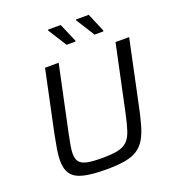

<svg xmlns="http://www.w3.org/2000/svg" viewBox="-158 -1017 1038 1146"><g transform="rotate(-20 360.5 -443.5)"><path d="M321.1 8Q230.3 8 177 -5.1Q123.8 -18.2 100.9 -49.9Q78 -81.6 78 -136.6Q78 -167.5 84.8 -208.1Q91.5 -248.8 101.9 -300.5L183.8 -688H270.4L181.5 -268.9Q173.6 -229.7 168.3 -200.5Q163.1 -171.3 163.1 -149.1Q163.1 -115.6 177.4 -97.2Q191.7 -78.8 225.9 -71.7Q260.1 -64.6 319.6 -64.6Q383.5 -64.6 421.7 -72.9Q459.8 -81.2 481.4 -103.4Q503.1 -125.5 516.1 -165.6Q529.2 -205.6 542.6 -268.9L631.5 -688H718L636.1 -300.5Q621.1 -226.3 606.3 -173.2Q591.6 -120.1 571.2 -85Q550.9 -50 519.3 -29.5Q487.7 -9 439.8 -0.5Q391.9 8 321.1 8ZM407.5 -772.6H351.3L277.1 -890.3L279.1 -895.5H358.8L409.5 -777.8ZM584.6 -772.6H529.5L454.8 -890.3L456.8 -895.5H537L586.6 -777.8Z"/></g></svg>

Font: Saira Thin
Style: Italic
Weight: 100
Italic angle: -12°
Designer: Hector Gatti with collaboration of the Omnibus-Type team
Foundry: Omnibus-Type
Version: Version 1.101